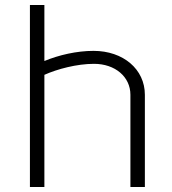

<svg xmlns="http://www.w3.org/2000/svg" viewBox="-20 -750 691 770"><path d="M100 0H158V-449.9C209.7 -473.1 288.1 -494 357 -494C441.7 -494 503 -441.9 503 -370V0H561V-370C561 -472.1 474.5 -546 355 -546C287.6 -546 215.8 -529.3 158 -505.3V-730H100Z"/></svg>

Font: Resamitz
Style: Regular
Weight: 500
Designer: gluk
Foundry: gluk
Version: Version 0.047